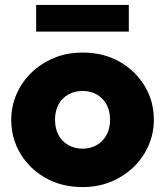

<svg xmlns="http://www.w3.org/2000/svg" viewBox="-20 -743 669 778"><path d="M314.5 15Q229.5 15 164.2 -22.2Q99 -59.5 62.2 -121.2Q25.5 -183 25.5 -257.5Q25.5 -311.5 46.5 -360.5Q67.5 -409.5 106.2 -447.5Q145 -485.5 198 -507.8Q251 -530 314.5 -530Q399.5 -530 464.8 -492.8Q530 -455.5 566.8 -393.8Q603.5 -332 603.5 -257.5Q603.5 -204 582.5 -154.8Q561.5 -105.5 522.8 -67.5Q484 -29.5 431.2 -7.2Q378.5 15 314.5 15ZM314.5 -140.5Q346 -140.5 371.2 -154.8Q396.5 -169 411.2 -195.2Q426 -221.5 426 -257.5Q426 -293.5 411.5 -319.8Q397 -346 371.8 -360.2Q346.5 -374.5 314.5 -374.5Q282.5 -374.5 257 -360.2Q231.5 -346 217.2 -319.8Q203 -293.5 203 -257.5Q203 -221.5 217.5 -195.2Q232 -169 257.5 -154.8Q283 -140.5 314.5 -140.5ZM126.5 -615V-723H502V-615Z"/></svg>

Font: Geologica Cursive ExtraBold
Style: Regular
Weight: 800
Designer: Sindre Bremnes, Frode Helland
Foundry: Monokrom Skriftforlag AS
Version: Version 1.010;gftools[0.9.28]